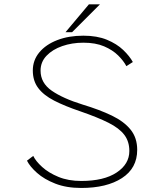

<svg xmlns="http://www.w3.org/2000/svg" viewBox="-20 -874 750 904"><path d="M362.5 11Q292.5 11 240.2 -9.5Q188 -30 154.5 -59.8Q121 -89.5 107 -117.5L136.5 -140Q148.5 -115 178.5 -87.8Q208.5 -60.5 255 -41.2Q301.5 -22 362.5 -22Q469.5 -22 529.2 -61.8Q589 -101.5 589 -163Q589 -208 565.2 -239.2Q541.5 -270.5 490.8 -296Q440 -321.5 359 -349.5Q285 -374.5 235 -400.2Q185 -426 159.8 -459.8Q134.5 -493.5 134.5 -542Q134.5 -590.5 165.2 -627.5Q196 -664.5 249.8 -685.2Q303.5 -706 372.5 -706Q437 -706 483.5 -686.8Q530 -667.5 560 -638.8Q590 -610 605.5 -582L575 -562.5Q562 -587.5 536.2 -613Q510.5 -638.5 470.2 -655.8Q430 -673 372.5 -673Q319 -673 273 -657Q227 -641 199 -611.5Q171 -582 171 -541.5Q171 -483.5 223.5 -447Q276 -410.5 369.5 -381.5Q449 -357.5 506.5 -329.8Q564 -302 595 -263.5Q626 -225 626 -168.5Q626 -82 554.2 -35.5Q482.5 11 362.5 11ZM288.5 -722.5 398.5 -853.5H450.5L319.5 -722.5Z"/></svg>

Font: League Mono Thin
Style: Regular
Weight: 100
Width: 6
Designer: Tyler Finck
Foundry: The League of Moveable Type / Tyler Finck
Version: Version 2.300;RELEASE